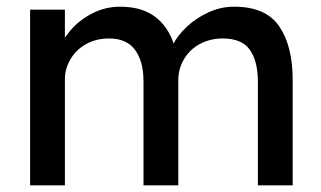

<svg xmlns="http://www.w3.org/2000/svg" viewBox="-20 -554 961 574"><path d="M506 -399 490 -403 497 -420Q510 -447 538 -473.5Q566 -500 603 -517Q640 -534 680 -534Q775 -534 815 -475Q855 -416 855 -315V0H751V-309Q751 -371 727 -405Q703 -439 646 -439Q608 -439 577.5 -422.5Q547 -406 530 -377Q513 -348 513 -314V0H409V-311Q409 -370 384 -404.5Q359 -439 306 -439Q268 -439 238 -422.5Q208 -406 191 -377.5Q174 -349 174 -316V0H70V-525H174V-413L155 -401Q164 -432 190.5 -463Q217 -494 256 -514Q295 -534 339 -534Q409 -534 450.5 -498.5Q492 -463 506 -399Z"/></svg>

Font: Lexend
Style: Regular
Weight: 400
Designer: Thomas Jockin
Foundry: Lexend
Version: Version 1.000